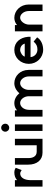

<svg xmlns="http://www.w3.org/2000/svg" viewBox="1250 -2002 762 3303"><g transform="rotate(-90 1631.5 -350.0)"><path d="M397 -461 383 -469C362 -481 334 -485 321 -485C262 -485 219 -469 185 -438V-475H73V0H185V-217C187 -307 225 -384 299 -384C316 -384 324 -379 339 -370L358 -359Z M451 -475V-247C451 -96 531 0 657 0H896V-475H784V-100H675C587 -100 564 -176 564 -242V-475Z M1155 -641C1155 -679 1124 -711 1086 -711C1048 -711 1018 -679 1018 -641C1018 -603 1048 -573 1086 -573C1124 -573 1155 -602 1155 -641ZM1031 -475V0H1143V-475Z M1278 0H1394V-234C1394 -322 1450 -385 1512 -385C1573 -385 1628 -318 1628 -235V0H1737V-235C1737 -317 1791 -385 1853 -385C1914 -385 1969 -318 1969 -235V0H2081V-240C2080 -387 1973 -485 1852 -485C1788 -485 1725 -453 1680 -398C1633 -454 1574 -485 1509 -485C1464 -485 1418 -470 1386 -438V-475H1278Z M2310 -306C2318 -345 2382 -385 2424 -385C2465 -385 2517 -363 2533 -306ZM2568 -153 2557 -142C2527 -109 2490 -88 2437 -88H2429C2365 -88 2308 -134 2301 -206H2650V-251C2638 -386 2556 -485 2427 -485H2423C2289 -485 2185 -375 2185 -235C2185 -98 2293 11 2428 11C2511 10 2587 -20 2631 -79L2641 -93Z M2744 0H2860V-234C2861 -307 2917 -385 2979 -385C3040 -385 3094 -318 3094 -235V0H3206V-236C3206 -383 3098 -485 2976 -485C2931 -485 2880 -466 2852 -437V-475H2744Z"/></g></svg>

Font: Mint Spirit
Style: Bold
Weight: 700
Designer: HARENDAL Hirwen
Foundry: Arkandis Digital Foundry.
Version: Version 1.004;FFEdit